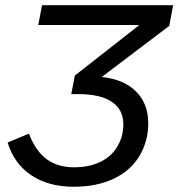

<svg xmlns="http://www.w3.org/2000/svg" viewBox="-20 -708 686 738"><path d="M262.7 9.8Q166.5 9.8 100.3 -34.4Q34.2 -78.6 9.3 -160.2L91.3 -194.3Q116.7 -127.4 159.4 -96.2Q202.1 -64.9 264.2 -64.9Q322.3 -64.9 365.5 -85.7Q408.7 -106.4 431.4 -145.3Q454.1 -184.1 454.1 -230Q454.1 -286.6 410.2 -316.4Q366.2 -346.2 281.7 -346.2H253.9L267.6 -417.5L515.6 -611.8H127L141.6 -688H645.5L630.4 -608.4L371.1 -412.1Q456.1 -403.3 502.9 -356.4Q549.8 -309.6 549.8 -233.9Q549.8 -164.6 515.6 -107.9Q481.4 -51.3 416.5 -20.8Q351.6 9.8 262.7 9.8Z"/></svg>

Font: Liberation Sans
Style: Italic
Weight: 400
Italic angle: -12°
Designer: Steve Matteson
Foundry: Ascender Corporation
Version: Version 2.1.5